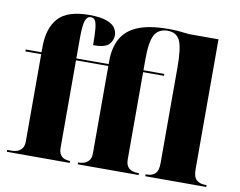

<svg xmlns="http://www.w3.org/2000/svg" viewBox="-82 -879 1237 989"><g transform="rotate(10 537.0 -384.0)"><path d="M12 0V-10H39Q48 -10 62 -14Q76 -18 87.5 -31Q99 -44 99 -71V-526H16V-536H99V-565Q99 -661 146 -714.5Q193 -768 308 -768Q369 -768 401 -755.5Q433 -743 444.5 -724.5Q456 -706 456 -689Q456 -660 436 -639Q416 -618 354 -618Q354 -673 351 -703.5Q348 -734 340.5 -746Q333 -758 318 -758Q298 -758 289.5 -733Q281 -708 281 -642V-536H450V-552Q450 -622 477 -670.5Q504 -719 564 -743.5Q624 -768 726 -768Q752 -768 774.5 -766Q797 -764 831 -760H985V-80Q985 -40 1002 -25Q1019 -10 1045 -10H1055V0H736V-10H743Q769 -10 785.5 -25Q802 -40 802 -80V-583Q802 -682 784.5 -720Q767 -758 720 -758Q673 -758 652.5 -722Q632 -686 632 -594V-536H741V-526H632V-71Q632 -44 642.5 -31Q653 -18 667 -14Q681 -10 692 -10H701V0H383V-10H391Q399 -10 413 -14Q427 -18 438.5 -31Q450 -44 450 -71V-526H281V-71Q281 -44 291 -31Q301 -18 314.5 -14Q328 -10 339 -10H341V0Z"/></g></svg>

Font: Noto Serif Display SemiCondensed Black
Style: Regular
Weight: 900
Width: 4
Designer: Monotype Design Team
Foundry: Monotype Imaging Inc.
Version: Version 2.009